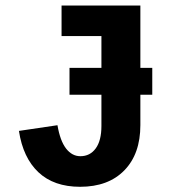

<svg xmlns="http://www.w3.org/2000/svg" viewBox="-20 -679 640 708"><path d="M275.4 9.8Q178.7 9.8 121.8 -43.7Q64.9 -97.2 49.8 -196.3L191.9 -217.3Q201.7 -159.7 223.6 -131.3Q245.6 -103 276.4 -103Q312 -103 333 -131.8Q354 -160.6 354 -214.4V-329.6H236.3V-428.7H354V-545.9H207V-658.7H497.6V-428.7H541.5V-329.6H497.6V-217.8Q497.6 -111.3 438.5 -50.8Q379.4 9.8 275.4 9.8Z"/></svg>

Font: Cousine
Style: Bold
Weight: 700
Monospace: yes
Designer: Steve Matteson
Foundry: Ascender Corporation
Version: Version 1.20